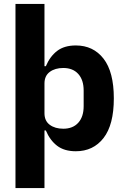

<svg xmlns="http://www.w3.org/2000/svg" viewBox="-20 -760 640 980"><path d="M59 -740H207V-422H214Q235 -472 271.5 -500Q308 -528 367 -528Q456 -528 508.5 -460.5Q561 -393 561 -258Q561 -123 508.5 -55.5Q456 12 367 12Q308 12 271.5 -16Q235 -44 214 -94H207V200H59ZM407 -218V-298Q407 -352 379.5 -382.5Q352 -413 303 -413Q261 -413 234 -393Q207 -373 207 -334V-182Q207 -143 234 -123Q261 -103 303 -103Q352 -103 379.5 -133.5Q407 -164 407 -218Z"/></svg>

Font: iA Writer Mono V
Style: Regular
Weight: 400
Designer: Mike Abbink, Paul van der Laan, Pieter van Rosmalen
Foundry: Bold Monday
Version: Version 2.000